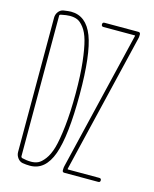

<svg xmlns="http://www.w3.org/2000/svg" viewBox="-113 -816 726 903"><g transform="rotate(15 250.0 -365.0)"><path d="M277.3 -30.3 439.5 -707V-709Q439.5 -710 438.5 -710H285.2Q275.4 -710 275.4 -720.2Q275.4 -730.5 285.2 -730.5H450.2Q460 -730.5 460 -719.7Q460 -706.1 458 -700.2L295.9 -23.4V-21.5Q295.9 -20.5 296.9 -19.5H450.2Q460 -19.5 460 -9.8Q460 0 450.2 0H285.2Q275.4 0 275.4 -9.8Q275.4 -24.4 277.3 -30.3ZM70.3 -708V-22.5Q70.3 -18.6 75.2 -15.6Q98.6 -9.8 120.1 -9.8Q138.7 -9.8 153.8 -16.6Q168.9 -23.4 186 -45.9Q203.1 -68.4 213.9 -106Q224.6 -143.6 232.4 -212.9Q240.2 -282.2 240.2 -375Q240.2 -462.9 232.9 -526.9Q225.6 -590.8 215.3 -627.4Q205.1 -664.1 188.5 -685.5Q171.9 -707 156.2 -713.4Q140.6 -719.7 120.1 -719.7Q104.5 -719.7 76.2 -713.9Q70.3 -711.9 70.3 -708ZM84 6.8Q69.3 3.9 59.6 -9.3Q49.8 -22.5 49.8 -38.1V-692.4Q49.8 -708 59.1 -720.7Q68.4 -733.4 83 -736.3Q109.4 -740.2 120.1 -740.2Q194.3 -740.2 227.1 -654.8Q259.8 -569.3 259.8 -375Q259.8 -172.9 227.1 -81.5Q194.3 9.8 120.1 9.8Q101.6 9.8 84 6.8Z"/></g></svg>

Font: Rounded Mgen+ 1m thin
Style: Regular
Weight: 100
Designer: [Source Han Sans]
Ryoko NISHIZUKA  (kana & ideographs); Paul D. Hunt (Latin, Greek & Cyrillic); Wenlong ZHANG  (bopomofo
Version: Version 1.059.20150602